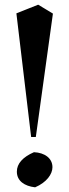

<svg xmlns="http://www.w3.org/2000/svg" viewBox="-20 -780 296 820"><path d="M113 -195H133L206 -722L143 -760L50 -723ZM130 20C179 -1 204 -36 204 -66C204 -104 171 -128 125 -130C77 -109 52 -81 52 -47C52 -7 85 15 130 20Z"/></svg>

Font: Mazius Display
Style: Bold
Weight: 700
Designer: Alberto Casagrande & Collletttivo
Foundry: Collletttivo
Version: Version 2.000;Glyphs 3.2 (3221)